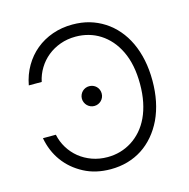

<svg xmlns="http://www.w3.org/2000/svg" viewBox="-109 -843 944 958"><g transform="rotate(-15 363.0 -363.5)"><path d="M347.7 -737.2Q394.9 -737.2 435 -725.7Q475.1 -714.1 510.7 -691.4Q546.2 -668.7 574.2 -636Q602.3 -603.3 621.8 -561.8Q641.3 -520.2 651.6 -470.5Q661.9 -420.8 661.9 -363.6Q661.9 -251.8 621.8 -166.2Q601.6 -124.3 573.5 -91.4Q545.5 -58.6 510.7 -36Q475.9 -13.5 434.8 -1.8Q393.8 9.9 347.7 9.9Q269.5 9.9 209.9 -21.7Q148.4 -54 110.3 -106.5Q72.1 -159.1 59.7 -227.3H126.4Q134.2 -190 153.8 -158Q173.3 -126.1 202.2 -102.6Q231.2 -79.2 268.1 -65.9Q305 -52.6 347.7 -52.6Q416.5 -52.6 473.4 -88.4Q501.8 -106.5 524.9 -132.8Q547.9 -159.1 564.1 -193.5Q580.3 -228 589 -270.6Q597.7 -313.2 597.7 -363.6Q597.7 -464.1 563.9 -534.1Q547.2 -568.9 524.3 -595.2Q501.4 -621.4 473.5 -639.2Q445.7 -657 413.9 -665.8Q382.1 -674.7 347.7 -674.7Q305 -674.7 268.1 -661.4Q231.2 -648.1 202.2 -624.6Q173.3 -601.2 153.8 -569.2Q134.2 -537.3 126.4 -500H59.7Q69.6 -553.6 95.2 -597.3Q120.7 -641 158.4 -672.1Q196 -703.1 244.3 -720.2Q292.6 -737.2 347.7 -737.2ZM298.3 -367.2Q298.3 -377.8 302.4 -387.3Q306.5 -396.7 313.4 -403.6Q320.3 -410.5 329.5 -414.4Q338.8 -418.3 349.4 -418.3Q360.1 -418.3 369.5 -414.4Q378.9 -410.5 385.8 -403.6Q392.8 -396.7 396.7 -387.3Q400.6 -377.8 400.6 -367.2Q400.6 -356.5 396.7 -347.3Q392.8 -338.1 385.8 -331.1Q378.9 -324.2 369.5 -320.1Q360.1 -316.1 349.4 -316.1Q339.1 -316.1 329.7 -320.1Q320.3 -324.2 313.4 -331.1Q306.5 -338.1 302.4 -347.5Q298.3 -356.9 298.3 -367.2Z"/></g></svg>

Font: Inter P Light
Style: Regular
Weight: 300
Designer: Rasmus Andersson
Foundry: rsms
Version: Version 3.018;git-588b23468